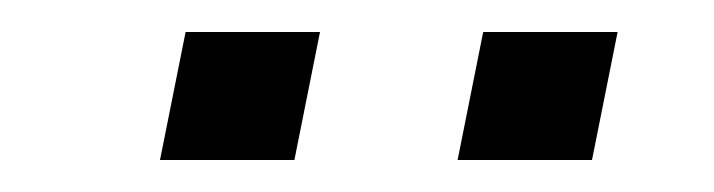

<svg xmlns="http://www.w3.org/2000/svg" viewBox="-20 -691 446 120"><path d="M80 -591 96 -671H180L164 -591ZM266 -591 282 -671H366L350 -591Z"/></svg>

Font: Cabin VF Beta
Style: Italic
Weight: 400
Italic angle: -7°
Designer: Pablo Impallari
Foundry: Pablo Impallari. http://www.impallari.com Igino Marini. http://www.ikern.com
Version: Version 2.300